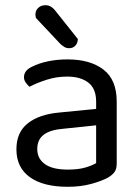

<svg xmlns="http://www.w3.org/2000/svg" viewBox="-20 -703 539 737"><path d="M240 -52Q282 -52 309.5 -60.5Q337 -69 349 -77V-222L225 -209Q173 -205 148 -186Q123 -167 123 -131Q123 -94 152.5 -73Q182 -52 240 -52ZM239 -475Q326 -475 377 -436Q428 -397 428 -313V-76Q428 -54 419.5 -42.5Q411 -31 394 -21Q370 -8 330 3Q290 14 240 14Q146 14 94.5 -23Q43 -60 43 -130Q43 -195 86.5 -229.5Q130 -264 207 -271L349 -285V-313Q349 -363 319 -386Q289 -409 238 -409Q197 -409 159.5 -397Q122 -385 93 -370Q85 -377 78.5 -386.5Q72 -396 72 -406Q72 -432 101 -446Q128 -460 163.5 -467.5Q199 -475 239 -475ZM212 -534 118 -634Q117 -638 116.5 -641.5Q116 -645 116 -647Q116 -663 127 -673Q138 -683 154 -683Q165 -683 173.5 -678.5Q182 -674 189 -666L279 -553Q278 -537 269 -527.5Q260 -518 246 -518Q235 -518 227.5 -522.5Q220 -527 212 -534Z"/></svg>

Font: Baloo Bhaina 2
Style: Regular
Weight: 400
Designer: Yesha Goshar, Manish Minz, Shuchita Grover and Ek Type
Foundry: Ek Type
Version: Version 1.700